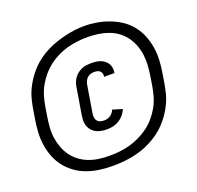

<svg xmlns="http://www.w3.org/2000/svg" viewBox="-156 -981 1312 1277"><g transform="rotate(-20 500.0 -343.0)"><path d="M479 -115Q459 -115 440 -118Q421 -121 404 -129Q387 -137 374.5 -150.5Q362 -164 355 -181Q348 -198 347.5 -217.5Q347 -237 350 -257L382 -451Q385 -468 391 -483.5Q397 -499 407.5 -513Q418 -527 432 -537.5Q446 -548 462 -554.5Q478 -561 494.5 -563Q511 -565 527 -565Q544 -565 560.5 -563Q577 -561 592 -555.5Q607 -550 619.5 -540.5Q632 -531 640.5 -517.5Q649 -504 651.5 -487.5Q654 -471 652 -455Q651 -454 651 -453Q651 -452 651 -450H578Q578 -451 578 -451.5Q578 -452 578 -452Q580 -463 577 -473.5Q574 -484 566.5 -491Q559 -498 548.5 -500.5Q538 -503 527 -503Q514 -503 501.5 -499.5Q489 -496 478.5 -487Q468 -478 462.5 -466Q457 -454 454 -441L422 -246Q420 -233 421.5 -219Q423 -205 431 -195Q439 -185 452 -181Q465 -177 479 -177Q490 -177 501.5 -180Q513 -183 523.5 -189.5Q534 -196 541.5 -206Q549 -216 553 -227L622 -206Q613 -185 598 -167Q583 -149 563.5 -137Q544 -125 522 -120Q500 -115 479 -115ZM433 127Q386 127 340.5 121Q295 115 252.5 100Q210 85 174.5 60Q139 35 111.5 1Q84 -33 67.5 -74Q51 -115 44 -160Q37 -205 39.5 -251.5Q42 -298 50 -345L61 -412Q67 -446 75.5 -479.5Q84 -513 99.5 -545Q115 -577 135.5 -607Q156 -637 181 -663.5Q206 -690 236 -711.5Q266 -733 298 -749Q330 -765 363.5 -776.5Q397 -788 430.5 -796Q464 -804 498.5 -808.5Q533 -813 568 -813Q613 -813 658.5 -805Q704 -797 746.5 -780.5Q789 -764 825 -739.5Q861 -715 888 -681Q915 -647 931.5 -606.5Q948 -566 955.5 -520.5Q963 -475 960.5 -428.5Q958 -382 950 -335L939 -268Q933 -234 924.5 -200.5Q916 -167 900.5 -135Q885 -103 864.5 -73Q844 -43 819 -16.5Q794 10 764 31.5Q734 53 702 69.5Q670 86 636.5 97Q603 108 569 114.5Q535 121 500.5 124Q466 127 433 127ZM434 56Q470 56 506.5 52Q543 48 577.5 38.5Q612 29 646.5 12.5Q681 -4 712 -26.5Q743 -49 768 -78.5Q793 -108 811.5 -140.5Q830 -173 840.5 -208.5Q851 -244 857 -279L868 -347Q874 -385 876.5 -423Q879 -461 874 -498Q869 -535 856 -569Q843 -603 821.5 -631.5Q800 -660 771.5 -680.5Q743 -701 708 -713.5Q673 -726 636 -731Q599 -736 561 -736Q525 -736 489 -731.5Q453 -727 418.5 -717.5Q384 -708 350 -691.5Q316 -675 286 -652Q256 -629 231 -599.5Q206 -570 188 -538Q170 -506 159.5 -471Q149 -436 143 -401L132 -333Q126 -295 123 -257.5Q120 -220 125.5 -183Q131 -146 143.5 -112.5Q156 -79 177 -50.5Q198 -22 226 -1Q254 20 288 33Q322 46 359 51Q396 56 434 56Z"/></g></svg>

Font: Zed Sans Extended
Style: Bold Italic
Weight: 700
Width: 7
Italic angle: -9°
Designer: Belleve Invis
Foundry: Belleve Invis
Version: Version 1.0.0; ttfautohint (v1.8.4)